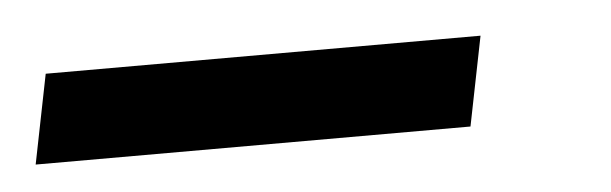

<svg xmlns="http://www.w3.org/2000/svg" viewBox="-113 43 477 150"><g transform="rotate(-5 125.5 118.0)"><path d="M-89 153 -75 83H266L252 153Z"/></g></svg>

Font: Noto Sans Condensed Medium
Style: Italic
Weight: 500
Width: 3
Italic angle: -12°
Designer: Monotype Design Team
Foundry: Monotype Imaging Inc.
Version: Version 2.013; ttfautohint (v1.8.4.7-5d5b)